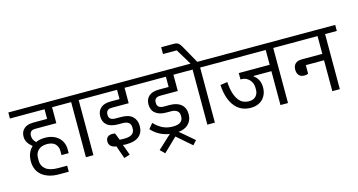

<svg xmlns="http://www.w3.org/2000/svg" viewBox="-129 -1445 3950 2118"><g transform="rotate(-15 1846.5 -386.0)"><path d="M345 106Q280 106 230.5 90Q181 74 147.5 45.5Q114 17 97 -23Q80 -63 80 -111Q80 -161 95.5 -201Q111 -241 142 -270V-273Q110 -298 91.5 -328Q73 -358 73 -396Q73 -452 110 -485.5Q147 -519 219 -519H375V-629H-20V-698H585V-629H461V-447H222Q184 -447 169 -430Q154 -413 154 -385Q154 -361 162.5 -342Q171 -323 192 -303Q235 -324 297 -324Q348 -324 387 -309Q426 -294 453 -268.5Q480 -243 493.5 -208.5Q507 -174 507 -136V-92H425V-138Q425 -188 394.5 -219.5Q364 -251 298 -251Q266 -251 241 -241.5Q216 -232 199.5 -215.5Q183 -199 174.5 -177.5Q166 -156 166 -132V-95Q166 -37 212 0Q258 37 354 37H455V106Z M679 -629H545V-698H899V-629H765V0H679Z M1049 13 1036 -27Q990 -35 971 -55Q952 -75 952 -106Q952 -137 971.5 -155Q991 -173 1028 -173Q1043 -173 1057 -170L1089 -90Q1104 -88 1117.5 -88Q1131 -88 1142 -88Q1203 -88 1231 -109.5Q1259 -131 1259 -169V-185Q1259 -220 1236.5 -239Q1214 -258 1164 -258H1118Q1033 -258 990.5 -293.5Q948 -329 948 -393Q948 -452 986.5 -487.5Q1025 -523 1101 -523H1203V-629H859V-698H1419V-629H1289V-453H1097Q1062 -453 1046 -437Q1030 -421 1030 -396V-387Q1030 -359 1048 -343.5Q1066 -328 1108 -328H1169Q1257 -328 1299.5 -287.5Q1342 -247 1342 -178Q1342 -105 1293.5 -63.5Q1245 -22 1147 -22Q1138 -22 1130 -22.5Q1122 -23 1111 -25L1108 -21L1120 6L1153 98L1086 118Z M1697 -3Q1625 -3 1556 -31Q1487 -59 1435 -117L1483 -176Q1536 -122 1585.5 -100Q1635 -78 1695 -78Q1755 -78 1782.5 -100Q1810 -122 1810 -157V-176Q1810 -208 1785.5 -227Q1761 -246 1716 -246H1664Q1585 -246 1540.5 -281.5Q1496 -317 1496 -384Q1496 -443 1535 -477.5Q1574 -512 1651 -512H1761V-629H1388V-698H1972V-629H1847V-443H1651Q1613 -443 1596 -428Q1579 -413 1579 -390V-374Q1579 -348 1598 -332.5Q1617 -317 1654 -317H1720Q1805 -317 1851 -277Q1897 -237 1897 -166Q1897 -94 1848 -48.5Q1799 -3 1697 -3Z M1485 135 1619 11Q1642 -10 1655.5 -18.5Q1669 -27 1688 -27Q1708 -27 1723.5 -16.5Q1739 -6 1763 14L1901 132L1858 180L1691 35L1536 185Z M2066 -629H1932V-698H2061L2032 -747L1952 -879H1795V-957H1939Q1971 -957 1989 -944.5Q2007 -932 2023 -903L2138 -698H2286V-629H2152V0H2066Z M2578 -55Q2525 -55 2480 -74.5Q2435 -94 2401 -134.5Q2367 -175 2345.5 -237Q2324 -299 2319 -385L2400 -397Q2405 -319 2421.5 -267.5Q2438 -216 2462 -185.5Q2486 -155 2515.5 -142.5Q2545 -130 2576 -130Q2630 -130 2657 -160Q2684 -190 2684 -232V-258Q2684 -284 2674.5 -307.5Q2665 -331 2648.5 -348.5Q2632 -366 2610 -376.5Q2588 -387 2562 -387H2548V-460H2901V-629H2246V-698H3121V-629H2987V0H2901V-387H2697V-381Q2727 -362 2746.5 -325.5Q2766 -289 2766 -238Q2766 -196 2752 -162Q2738 -128 2713.5 -104Q2689 -80 2654.5 -67.5Q2620 -55 2578 -55Z M3243 -246Q3201 -246 3180 -269.5Q3159 -293 3159 -334Q3159 -378 3184 -402Q3209 -426 3257 -426H3493V-629H3081V-698H3713V-629H3579V0H3493V-353H3285V-255Q3268 -246 3243 -246Z"/></g></svg>

Font: IBM Plex Sans Devanagari Text
Style: Regular
Weight: 450
Designer: Mike Abbink, Paul van der Laan, Pieter van Rosmalen, Erin McLaughlin
Foundry: Bold Monday
Version: Version 1.1